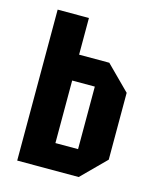

<svg xmlns="http://www.w3.org/2000/svg" viewBox="-91 -624 559 688"><g transform="rotate(15 189.0 -280.0)"><path d="M38 0V-560H154V-424H266L354 -336V-88L266 0ZM154 -96H238V-328H154Z"/></g></svg>

Font: Tektur Condensed Medium
Style: Regular
Weight: 500
Width: 3
Designer: Adam Jagosz
Foundry: Adam Jagosz
Version: Version 1.005;gftools[0.9.30]